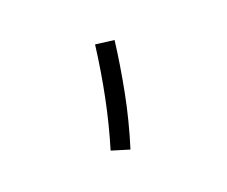

<svg xmlns="http://www.w3.org/2000/svg" viewBox="-87 -856 1173 992"><g transform="rotate(30 500.0 -360.5)"><path d="M714 -164 628 -108Q554 -221 469 -328Q384 -435 284 -543L360 -613Q454 -512 544 -400.5Q634 -289 714 -164Z"/></g></svg>

Font: Murecho Medium
Style: Regular
Weight: 500
Designer: Neil Summerour
Foundry: Positype
Version: Version 1.010; ttfautohint (v1.8.3)